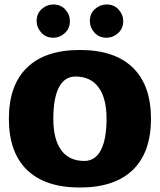

<svg xmlns="http://www.w3.org/2000/svg" viewBox="-20 -835 720 865"><path d="M145 -740.2Q145 -773.9 168.2 -794.4Q191.4 -814.9 220.2 -814.9Q253.9 -814.9 274.4 -792Q294.9 -769 294.9 -740.2Q294.9 -706.5 272 -685.8Q249 -665 220.2 -665Q186.5 -665 165.8 -688.2Q145 -711.4 145 -740.2ZM384.8 -740.2Q384.8 -773.9 408 -794.4Q431.2 -814.9 460 -814.9Q493.7 -814.9 514.4 -792Q535.2 -769 535.2 -740.2Q535.2 -706.5 512 -685.8Q488.8 -665 460 -665Q426.3 -665 405.5 -688.2Q384.8 -711.4 384.8 -740.2ZM578.1 -530.5Q660.2 -451.2 660.2 -299.8Q660.2 -148.4 578.1 -69.3Q496.1 9.8 339.8 9.8Q183.6 9.8 101.8 -69.3Q20 -148.4 20 -299.8Q20 -451.2 101.8 -530.5Q183.6 -609.9 339.8 -609.9Q496.1 -609.9 578.1 -530.5ZM319.8 -490.2Q271 -490.2 245.6 -441.7Q220.2 -393.1 220.2 -299.8Q220.2 -207 255.9 -158.4Q291.5 -109.9 359.9 -109.9Q408.7 -109.9 434.3 -158.4Q460 -207 460 -299.8Q460 -392.6 424.1 -441.4Q388.2 -490.2 319.8 -490.2Z"/></svg>

Font: Zantroke
Style: Regular
Weight: 500
Foundry: gluk
Version: Version 0.36